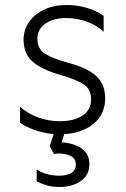

<svg xmlns="http://www.w3.org/2000/svg" viewBox="-20 -520 501 765"><path d="M217 15Q173.5 15 132.2 2.5Q91 -10 60 -30.5V-95Q90 -67.5 131.5 -52.2Q173 -37 218 -37Q276 -37 309.5 -60Q343 -83 343 -124Q343 -163 316 -182.2Q289 -201.5 222 -221Q145.5 -243 109.8 -274.5Q74 -306 74 -362Q74 -401.5 96 -432.8Q118 -464 156.5 -482Q195 -500 245 -500Q287.5 -500 325 -489Q362.5 -478 393 -457V-393Q376 -410 352.2 -422.2Q328.5 -434.5 300.5 -441.2Q272.5 -448 243 -448Q193 -448 161 -426Q129 -404 129 -365Q129 -324.5 159.8 -305.5Q190.5 -286.5 251 -270Q327 -250 363 -217.5Q399 -185 399 -128Q399 -84.5 376.5 -52.5Q354 -20.5 313 -2.8Q272 15 217 15ZM219 225Q190 225 169 219.2Q148 213.5 126 203V154Q137.5 164.5 162.2 172.2Q187 180 217 180Q243.5 180 262.8 169.8Q282 159.5 282 135Q282 108.5 254.8 98.5Q227.5 88.5 195 93L178 63L205 -20H246L226 47Q273.5 50 304.8 71.5Q336 93 336 133Q336 167 317.8 187.2Q299.5 207.5 272.5 216.2Q245.5 225 219 225Z"/></svg>

Font: Geologica-Sharp
Style: Regular
Weight: 100
Designer: Sindre Bremnes, Frode Helland
Foundry: Monokrom Skriftforlag AS
Version: Version 1.010;gftools[0.9.28]